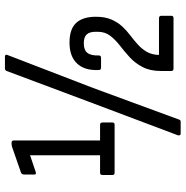

<svg xmlns="http://www.w3.org/2000/svg" viewBox="-7 -717 753 779"><g transform="rotate(-90 369.5 -327.5)"><path d="M58 -239Q49 -239 49 -248V-288Q49 -298 58 -298H129V-582L61 -559Q51 -556 51 -564V-606Q51 -616 59 -619L163 -655Q167 -656 169.5 -656.5Q172 -657 176 -657H180Q189 -657 189 -648V-298H253Q262 -298 262 -288V-248Q262 -239 253 -239ZM216 29Q212 29 210.5 25.5Q209 22 210 18L349 -351L471 -677Q474 -684 481 -684H529Q534 -684 536 -681.5Q538 -679 536 -674L402 -326L274 22Q273 29 264 29ZM481 0Q471 0 471 -9V-51Q471 -95 487 -125.5Q503 -156 526.5 -177.5Q550 -199 574 -217.5Q598 -236 614 -257Q630 -278 630 -307V-317Q630 -340 619.5 -352Q609 -364 583 -364Q556 -364 544.5 -349.5Q533 -335 534 -303Q534 -294 524 -294H485Q475 -294 475 -303Q472 -360 501 -391Q530 -422 586 -422Q641 -422 666 -395Q691 -368 691 -315Q691 -278 680 -252.5Q669 -227 652 -208.5Q635 -190 615 -175Q595 -160 577.5 -144Q560 -128 548.5 -108Q537 -88 536 -59H685Q695 -59 695 -49V-9Q695 0 685 0Z"/></g></svg>

Font: Sofia Sans Condensed
Style: Regular
Weight: 400
Designer: Botio Nikoltchev, Ani Petrova
Foundry: lettersoup
Version: Version 4.100